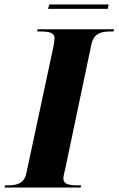

<svg xmlns="http://www.w3.org/2000/svg" viewBox="-54 -846 535 866"><path d="M163 -806H432L436 -826H168ZM-34 0H310L312 -10H299C260 -10 232 -14 232 -41C232 -52 236 -66 241 -88L358 -645C369 -697 404 -704 445 -704H458L461 -714H116L113 -704H126C165 -704 192 -700 192 -673C192 -668 191 -657 187 -636L65 -65C55 -17 20 -10 -19 -10H-31Z"/></svg>

Font: Noto Serif Display SemiCondensed ExtraBold
Style: Italic
Weight: 800
Width: 4
Italic angle: -12°
Designer: Monotype Design Team
Foundry: Monotype Imaging Inc.
Version: Version 2.009